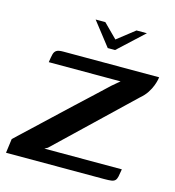

<svg xmlns="http://www.w3.org/2000/svg" viewBox="-105 -703 717 785"><g transform="rotate(15 253.5 -310.5)"><path d="M204 -621H245L303 -563L377 -621H421L313 -521H282ZM138 -57H466Q463 -37 460.5 -25.5Q458 -14 452.5 -8.5Q447 -3 436.5 -1.5Q426 0 407 0H-9L-1 -60Q0 -61 18 -78Q36 -95 66.5 -123.5Q97 -152 133.5 -186.5Q170 -221 208 -256.5Q246 -292 279.5 -323Q313 -354 336 -376Q347 -386 356 -393Q365 -400 368 -403H64Q67 -424 70 -436.5Q73 -449 81.5 -454.5Q90 -460 109 -460H516Q516 -459 514 -449Q512 -439 506.5 -424Q501 -409 490 -392Q479 -375 461 -360L151 -64Z"/></g></svg>

Font: Genos Thin Medium
Style: Italic
Weight: 500
Italic angle: -8°
Version: Version 1.010